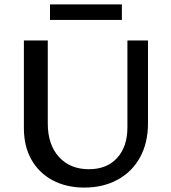

<svg xmlns="http://www.w3.org/2000/svg" viewBox="-20 -841 774 868"><path d="M88 -261V-658H196V-283Q196 -187 246.5 -131.5Q297 -76 382 -76Q463 -76 509.5 -127Q556 -178 556 -265V-658H649V-283Q649 -196 613.5 -130.5Q578 -65 512.5 -29Q447 7 361 7Q280 7 218 -26Q156 -59 122 -119.5Q88 -180 88 -261ZM206 -821H531V-751H206Z"/></svg>

Font: Ysabeau Semibold
Style: Regular
Weight: 600
Designer: Christian Thalmann (Catharsis Fonts)
Version: Version 0.003